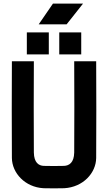

<svg xmlns="http://www.w3.org/2000/svg" viewBox="-20 -1040 600 1066"><path d="M337 5C441 -1 513 -79 514 -163C515 -242 515 -621 514 -700H392C393 -631 393 -262 392 -193C391 -137 364 -120 335 -119C316 -118 242 -118 223 -119C195 -120 169 -137 168 -193C167 -262 167 -631 168 -700H46C45 -621 45 -242 46 -163C47 -79 119 -1 221 5C240 6 318 6 337 5ZM129 -738H251V-860H129ZM195 -905H350L441 -1020H274ZM309 -738H431V-860H309Z"/></svg>

Font: Fervojo
Style: Bold
Weight: 700
Designer: kohakuno
Version: ver.1.0